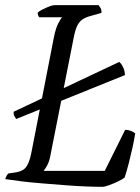

<svg xmlns="http://www.w3.org/2000/svg" viewBox="-28 -724 544 744"><path d="M35 -263Q30 -269 27 -275.5Q24 -282 25 -291L434 -484Q442 -478 449 -463.5Q456 -449 456 -433ZM371 0Q343 0 304.5 -1.5Q266 -3 222 -6.5Q178 -10 134.5 -13.5Q91 -17 54 -21.5Q17 -26 -8 -30Q-5 -38 -2 -43.5Q1 -49 5 -52L33 -56Q51 -59 62.5 -66.5Q74 -74 82 -92.5Q90 -111 96 -145L181 -580Q188 -615 198 -634Q208 -653 213 -657H124Q121 -661 119.5 -665.5Q118 -670 118 -675Q124 -681 137 -687.5Q150 -694 163 -699Q176 -704 182 -704H354Q357 -700 361.5 -693Q366 -686 365 -674L319 -661Q302 -656 290.5 -648Q279 -640 271 -623.5Q263 -607 257 -575L168 -125Q164 -101 156 -85.5Q148 -70 141 -62H378L457 -221Q469 -221 480 -216.5Q491 -212 496 -207Q492 -182 485.5 -152.5Q479 -123 471.5 -93.5Q464 -64 455 -36Q446 -29 429.5 -21Q413 -13 396.5 -7Q380 -1 371 0Z"/></svg>

Font: Texturina Medium 12pt ExtraLight
Style: Italic
Weight: 250
Italic angle: -11°
Version: Version 1.002